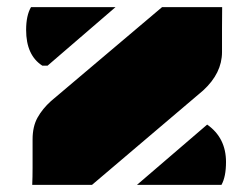

<svg xmlns="http://www.w3.org/2000/svg" viewBox="-20 -518 707 538"><path d="M602.5 -498 602.1 -439.9V-372.1Q602.1 -313 549.3 -264.6L237.8 0H70.3Q71.3 -21.5 71.3 -48.8V-127.4Q71.3 -163.6 85.2 -188.5Q99.1 -213.4 123 -234.9L434.1 -498ZM53.2 -434.1Q53.2 -474.6 66.9 -498H303.7L113.3 -334H98.6Q53.2 -363.3 53.2 -434.1ZM613.3 -64Q613.3 -22.9 600.6 0H363.8L560.5 -168.9Q613.3 -131.8 613.3 -64Z"/></svg>

Font: Plaster
Style: Regular
Weight: 400
Designer: Eben Sorkin
Foundry: Eben Sorkin
Version: Version 1.007